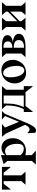

<svg xmlns="http://www.w3.org/2000/svg" viewBox="1592 -2142 769 3992"><g transform="rotate(-90 1976.0 -146.5)"><path d="M206.1 -85.9V-454.1H149.9L38.1 -313H29.8V-490.2H502V-313H494.1L381.8 -454.1H326.2V-85.9L401.9 0H129.9Z M745.6 -397.9V-103Q770.5 -74.7 805.2 -54.9Q839.8 -35.2 877.9 -35.2Q903.3 -35.2 922.4 -43.2Q941.4 -51.3 952.4 -63.7Q963.4 -76.2 970 -95Q976.6 -113.8 978.8 -132.3Q981 -150.9 981 -173.8Q981 -288.1 937.7 -356.9Q894.5 -425.8 828.6 -425.8Q789.1 -425.8 745.6 -397.9ZM557.6 -454.1 745.6 -511.2V-424.8Q776.4 -460.4 812.3 -480.2Q848.1 -500 898.9 -500Q961.4 -500 1007.8 -465.8Q1054.2 -431.6 1076.4 -379.2Q1098.6 -326.7 1098.6 -265.1Q1098.6 -230 1090.3 -193.8Q1082 -157.7 1062 -120.8Q1042 -84 1012.9 -55.7Q983.9 -27.3 938.7 -9.3Q893.6 8.8 838.9 8.8Q801.3 8.8 745.6 -2.9V128.9L838.9 214.8H551.8L626 128.9V-377Z M1128.4 -490.2H1393.6L1320.3 -425.8L1425.3 -168L1437.5 -133.8L1558.6 -425.8L1485.4 -490.2H1663.6L1604.5 -428.2L1420.4 12.2Q1376 118.7 1340.1 168.2Q1304.2 217.8 1260.3 217.8Q1234.9 217.8 1210.4 204.1L1202.6 42H1210.4Q1248 84 1280.3 84Q1304.2 84 1329.3 63Q1354.5 42 1375.5 -9.8L1194.3 -409.2Z M1745.1 -36.1H1985.4V-454.1H1819.3V-410.2Q1819.3 -278.8 1799.1 -190.9Q1778.8 -103 1745.1 -36.1ZM2181.2 -36.1V149.9H2173.3L2055.2 0H1769.5L1651.4 149.9H1643.1V-36.1H1702.1Q1779.3 -183.1 1779.3 -397.9V-403.8L1703.1 -490.2H2181.2L2105.5 -403.8V-36.1Z M2727.1 -267.1Q2727.1 -227.5 2716.8 -188.5Q2706.5 -149.4 2684.3 -113Q2662.1 -76.7 2630.9 -48.8Q2599.6 -21 2553.7 -4.4Q2507.8 12.2 2454.1 12.2Q2402.8 12.2 2360.6 -7.6Q2318.4 -27.3 2291.7 -60.5Q2265.1 -93.8 2251 -135.5Q2236.8 -177.2 2236.8 -223.1Q2236.8 -262.7 2247.1 -301.8Q2257.3 -340.8 2279.5 -377Q2301.8 -413.1 2333.3 -440.9Q2364.7 -468.8 2410.6 -485.4Q2456.5 -502 2510.3 -502Q2562 -502 2604 -482.2Q2646 -462.4 2672.4 -429.4Q2698.7 -396.5 2712.9 -354.7Q2727.1 -313 2727.1 -267.1ZM2456.1 -463.9Q2364.3 -463.9 2364.3 -314Q2364.3 -235.8 2381.8 -170.4Q2399.4 -105 2432.9 -65.4Q2466.3 -25.9 2508.8 -25.9Q2535.2 -25.9 2554.4 -41.5Q2573.7 -57.1 2583.5 -81.8Q2593.3 -106.4 2597.7 -130.1Q2602.1 -153.8 2602.1 -175.8Q2602.1 -253.9 2584.2 -319.3Q2566.4 -384.8 2532.7 -424.3Q2499 -463.9 2456.1 -463.9Z M2979 -32.2H3004.9Q3066.4 -32.2 3102.5 -61.8Q3138.7 -91.3 3138.7 -142.1Q3138.7 -244.1 2979 -244.1ZM2979 -458V-273.9Q3044.9 -273.9 3077.9 -298.6Q3110.8 -323.2 3110.8 -368.2Q3110.8 -411.1 3082 -434.6Q3053.2 -458 3002.9 -458ZM3004.9 0H2782.7L2858.9 -85.9V-403.8L2782.7 -490.2H3008.8Q3240.7 -490.2 3240.7 -376Q3240.7 -329.6 3201.9 -301.5Q3163.1 -273.4 3093.8 -264.2Q3269 -242.2 3269 -136.2Q3269 -101.1 3248 -74.5Q3227.1 -47.9 3189.9 -32Q3152.8 -16.1 3106.2 -8.1Q3059.6 0 3004.9 0Z M3602.5 0H3334.5L3410.6 -85.9V-403.8L3334.5 -490.2H3602.5L3530.8 -403.8V-171.9L3730.5 -368.2V-403.8L3658.7 -490.2H3926.8L3850.6 -403.8V-85.9L3926.8 0H3658.7L3730.5 -85.9V-317.9L3530.8 -122.1V-85.9Z"/></g></svg>

Font: Bluu Next
Style: Bold
Weight: 700
Designer: Jean-Baptiste Morizot, Igor Stepanchenko (Cyrillic)
Foundry: Igor Stepanchenko
Version: Version 1.005